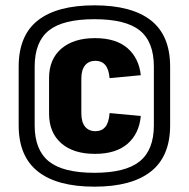

<svg xmlns="http://www.w3.org/2000/svg" viewBox="-20 -890 707 720"><path d="M336 -313Q255 -313 209.5 -353Q164 -393 164 -464V-597Q164 -668 210 -707.5Q256 -747 336 -747Q415 -747 458 -709.5Q501 -672 508 -608L391 -597Q388 -631 374.5 -646.5Q361 -662 338 -662Q313 -662 299 -645Q285 -628 285 -595V-466Q285 -432 299 -415Q313 -398 338 -398Q361 -398 374.5 -413.5Q388 -429 391 -466L508 -455Q502 -389 458.5 -351Q415 -313 336 -313ZM334 -190Q194 -190 122 -247Q50 -304 50 -420V-640Q50 -757 122 -813.5Q194 -870 334 -870Q474 -870 546 -813.5Q618 -757 618 -640V-420Q618 -304 546 -247Q474 -190 334 -190ZM334 -242Q451 -242 504 -285Q557 -328 557 -420V-640Q557 -733 504.5 -775.5Q452 -818 334 -818Q216 -818 163 -775.5Q110 -733 110 -640V-420Q110 -328 163 -285Q216 -242 334 -242Z"/></svg>

Font: Pathway Extreme Condensed Black
Style: Regular
Weight: 900
Width: 3
Version: Version 1.001;gftools[0.9.26]